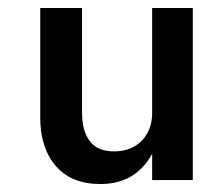

<svg xmlns="http://www.w3.org/2000/svg" viewBox="-20 -466 543 482"><path d="M186 -183V-446H81V-171Q81 -95 120 -49.5Q159 -4 232 -4Q277 -4 309.5 -23.5Q342 -43 362 -80V-14H464V-446H362V-183Q362 -154 350 -132Q338 -110 316.5 -98Q295 -86 266 -86Q225 -86 205.5 -111.5Q186 -137 186 -183Z"/></svg>

Font: SpinnyJost
Style: Regular
Weight: 500
Version: Version 3.710